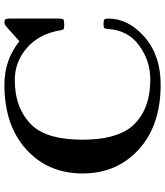

<svg xmlns="http://www.w3.org/2000/svg" viewBox="41 -778 748 870"><g transform="rotate(-90 415.0 -343.0)"><path d="M466 -697Q579 -697 663 -629L729 -688Q739 -697 748 -697Q760 -697 763 -691.5Q766 -686 766 -669V-454Q766 -434 762 -430Q758 -426 739 -426Q722 -426 718 -429Q714 -432 712 -447Q696 -540 633 -595Q570 -650 487 -650Q359 -650 283 -573Q217 -504 217 -343Q217 -193 276 -121Q348 -36 490 -36Q575 -36 644.5 -87Q714 -138 719 -231Q720 -243 725 -245.5Q730 -248 742 -248Q756 -248 761 -244.5Q766 -241 766 -227Q766 -135 682.5 -62Q599 11 466 11Q282 11 173 -88Q64 -187 64 -343Q64 -499 173 -598Q282 -697 466 -697Z"/></g></svg>

Font: CMU Serif
Style: Bold
Weight: 700
Version: Version 0.7.0